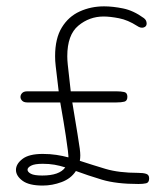

<svg xmlns="http://www.w3.org/2000/svg" viewBox="-20 -574 522 599"><path d="M113.3 4.9Q70.3 4.9 50 -10.3Q29.8 -25.4 29.8 -43.9Q29.8 -62.5 50 -78.1Q70.3 -93.8 113.3 -93.8Q136.2 -93.8 155.8 -90.8Q175.3 -87.9 193.4 -83V-87.4Q193.4 -90.8 191.9 -103.3Q190.4 -115.7 185.3 -150.4Q180.2 -185.1 168 -254.4H65.4Q54.2 -254.4 49.1 -259.8Q43.9 -265.1 43.9 -271.5Q43.9 -278.3 49.1 -283.7Q54.2 -289.1 65.4 -289.1H163.1L153.8 -367.7Q152.8 -376 152.3 -383.8Q151.9 -391.6 151.9 -398.9Q151.9 -454.1 172.9 -488.3Q193.8 -522.5 228.8 -538.3Q263.7 -554.2 304.7 -554.2Q332 -554.2 364.3 -547.6Q396.5 -541 428.7 -517.6Q437.5 -511.2 437.5 -500.5Q437.5 -491.2 428.2 -488.3Q418.9 -485.4 407.7 -493.2Q378.9 -511.7 351.1 -517.1Q323.2 -522.5 303.2 -522.5Q258.8 -522.5 224.4 -493.9Q189.9 -465.3 189.9 -398.4Q189.9 -386.7 191.4 -372.6L200.7 -289.1H343.3Q357.4 -289.1 367.4 -286.9Q377.4 -284.7 377.4 -272Q377.4 -259.3 367.9 -256.8Q358.4 -254.4 343.3 -254.4H205.6Q216.3 -189.5 221.7 -156.7Q227.1 -124 228.8 -110.6Q230.5 -97.2 230.5 -89.4Q230.5 -80.6 229 -72.3Q267.6 -59.6 309.3 -47.1Q351.1 -34.7 411.1 -34.7Q426.8 -34.7 436 -31.7Q445.3 -28.8 445.3 -17.6Q445.3 -4.4 436 -2.2Q426.8 0 412.1 0Q342.8 0 298.1 -13.4Q253.4 -26.9 216.8 -40.5Q201.2 -16.6 172.1 -5.9Q143.1 4.9 113.3 4.9ZM111.8 -26.4Q165.5 -26.4 183.6 -51.8Q167 -57.1 150.1 -60.1Q133.3 -63 113.3 -63Q87.9 -63 76.9 -57.1Q65.9 -51.3 65.9 -44.4Q65.9 -37.6 76.2 -32Q86.4 -26.4 111.8 -26.4Z"/></svg>

Font: Gruppo
Style: Regular
Weight: 400
Designer: Vernon Adams
Foundry: Vernon Adams
Version: Version 1.001; ttfautohint (v1.8.4.7-5d5b);gftools[0.9.28]